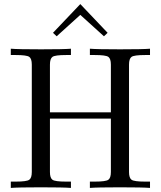

<svg xmlns="http://www.w3.org/2000/svg" viewBox="-20 -922 790 942"><path d="M240 -761 374 -902 508 -761 490 -744 374 -849 258 -744ZM33 0V-31H57Q111 -31 123.5 -40Q136 -49 136 -78V-605Q136 -634 123.5 -643Q111 -652 57 -652H33V-683Q68 -680 181 -680Q293 -680 328 -683V-652H304Q250 -652 237.5 -643Q225 -634 225 -605V-371H524V-605Q524 -634 511.5 -643Q499 -652 445 -652H421V-683Q456 -680 569 -680Q681 -680 716 -683V-652H692Q638 -652 625.5 -643Q613 -634 613 -605V-78Q613 -49 625.5 -40Q638 -31 692 -31H716V0Q681 -3 568 -3Q456 -3 421 0V-31H445Q499 -31 511.5 -40Q524 -49 524 -78V-340H225V-78Q225 -49 237.5 -40Q250 -31 304 -31H328V0Q293 -3 180 -3Q68 -3 33 0Z"/></svg>

Font: CMU Serif
Style: Roman
Weight: 500
Version: Version 0.7.0